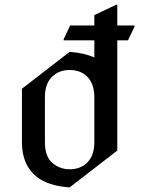

<svg xmlns="http://www.w3.org/2000/svg" viewBox="-20 -777 616 816"><path d="M275.9 19.5Q183.6 13.2 133.8 -27.3Q73.2 -77.1 73.2 -172.4V-399.9L275.9 -556.6Q337.9 -552.2 380.9 -532.7V-605.5H250.5V-610.4L278.3 -668.9H380.9V-712.9L473.6 -756.8H478.5V-668.9H551.8V-664.1L523.9 -605.5H478.5V-137.2ZM275.9 -57.6Q322.8 -57.6 351.8 -87.4Q380.9 -117.2 380.9 -172.4V-364.7Q380.9 -421.9 349.1 -452.6Q321.3 -479.5 275.9 -479.5Q229.5 -479.5 200.2 -449.7Q170.9 -419.9 170.9 -364.7V-172.4Q170.9 -111.3 202.6 -84.5Q234.4 -57.6 275.9 -57.6Z"/></svg>

Font: Nova Cut
Style: Book
Weight: 400
Version: Version 2.000